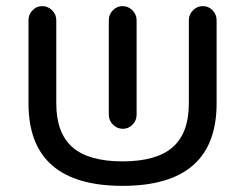

<svg xmlns="http://www.w3.org/2000/svg" viewBox="-20 -602 802 628"><path d="M688.5 -536.1V-263.7Q688.5 5.9 380.9 5.9Q73.2 5.9 73.2 -263.7V-536.1Q73.2 -554.7 86.4 -568.4Q99.6 -582 118.2 -582Q136.7 -582 150.4 -568.4Q164.1 -554.7 164.1 -536.1V-263.7Q164.1 -167 216.8 -120.6Q269.5 -74.2 380.9 -74.2Q492.2 -74.2 544.9 -120.6Q597.7 -167 597.7 -263.7V-536.1Q597.7 -554.7 611.3 -568.4Q625 -582 643.6 -582Q662.1 -582 675.3 -568.4Q688.5 -554.7 688.5 -536.1ZM335.9 -226.6V-536.1Q335.9 -554.7 349.1 -568.4Q362.3 -582 380.9 -582Q399.4 -582 413.1 -568.4Q426.8 -554.7 426.8 -536.1V-226.6Q426.8 -208 413.6 -194.3Q400.4 -180.7 381.8 -180.7Q363.3 -180.7 349.6 -194.3Q335.9 -208 335.9 -226.6Z"/></svg>

Font: FakePearl
Style: Regular
Weight: 400
Version: Version 1.2